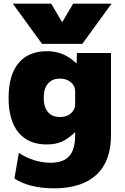

<svg xmlns="http://www.w3.org/2000/svg" viewBox="-20 -810 681 1050"><path d="M50 -790H260L319 -690H321L380 -790H590L430 -570H210ZM275 220Q209 220 153 206Q97 192 59 166L83 26Q120 51 165 65.5Q210 80 256 80Q326 80 358.5 44Q391 8 391 -70V-86H389Q352 -50 317.5 -35Q283 -20 236 -20Q135 -20 81 -85.5Q27 -151 27 -275Q27 -399 81 -464.5Q135 -530 236 -530Q283 -530 321.5 -514.5Q360 -499 397 -464H399L401 -520H587V-70Q587 72 507 146Q427 220 275 220ZM307 -170Q332 -170 350.5 -179Q369 -188 380 -204Q391 -220 391 -240V-310Q391 -331 380 -346.5Q369 -362 350.5 -371Q332 -380 307 -380Q265 -380 242 -352.5Q219 -325 219 -275Q219 -225 242 -197.5Q265 -170 307 -170Z"/></svg>

Font: M PLUS 2 Black
Style: Regular
Weight: 900
Designer: Coji Morishita
Foundry: UNDERFOREST DESIGN
Version: Version 1.001